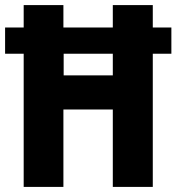

<svg xmlns="http://www.w3.org/2000/svg" viewBox="-23 -800 693 754"><path d="M70 -66V-589H-3V-692H70V-780H226V-692H420V-780H577V-692H650V-589H577V-66H420V-370H226V-66ZM227 -504H420V-589H227Z"/></svg>

Font: Noto Sans Malayalam UI Condensed ExtraBold
Style: Regular
Weight: 800
Width: 3
Designer: Jelle Bosma - Monotype Design Team
Foundry: Monotype Imaging Inc.
Version: Version 2.104; ttfautohint (v1.8.4.7-5d5b)